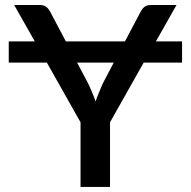

<svg xmlns="http://www.w3.org/2000/svg" viewBox="-20 -740 755 760"><path d="M387.2 -410.2 430.2 -492.2H285.2L328.6 -410.2Q330.1 -407.2 336.2 -393.6Q342.3 -379.9 345.2 -373Q353.5 -353.5 358.4 -338.4Q361.8 -350.1 371.6 -373.5Q374 -379.9 379.4 -392.3Q384.8 -404.8 387.2 -410.2ZM700.7 -492.2H548.8L415.5 -255.9V0H298.8V-255.9L165.5 -492.2H14.6V-576.2H117.7L36.1 -720.2H138.7Q153.3 -720.2 163.6 -712.4Q172.4 -705.1 178.7 -693.4L240.7 -576.2H474.6L536.6 -693.4Q543 -705.6 550.8 -711.9Q560.5 -720.2 575.7 -720.2H678.7L597.2 -576.2H700.7Z"/></svg>

Font: Lato-SemiBold
Style: Regular
Weight: 500
Designer: Lukasz Dziedzic with Adam Twardoch and Botio Nikoltchev
Foundry: tyPoland Lukasz Dziedzic
Version: ""